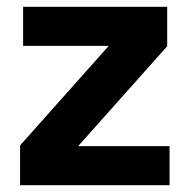

<svg xmlns="http://www.w3.org/2000/svg" viewBox="-20 -545 558 565"><path d="M39 0V-117L300 -410H48V-525H472V-409L210 -115H479V0Z"/></svg>

Font: IBM Plex Sans Devanagari
Style: Bold
Weight: 700
Designer: Mike Abbink, Paul van der Laan, Pieter van Rosmalen, Erin McLaughlin
Foundry: Bold Monday
Version: Version 1.1